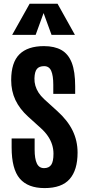

<svg xmlns="http://www.w3.org/2000/svg" viewBox="-20 -985 461 1015"><path d="M215.8 9.3Q127.4 9.3 84.5 -41Q41.5 -91.3 41.5 -205.6V-252.9H163.1V-193.8Q163.1 -146 174.8 -121.1Q186.5 -96.2 212.9 -96.2Q238.3 -96.2 250.5 -113.3Q262.7 -130.4 262.7 -172.4Q262.7 -196.8 255.6 -219.7Q248.5 -242.7 233.6 -264.9Q218.8 -287.1 195.3 -308.1L129.4 -367.7Q84 -408.7 61.5 -456.3Q39.1 -503.9 39.1 -561.5Q39.1 -654.8 82.8 -698Q126.5 -741.2 212.4 -741.2Q268.1 -741.2 304.7 -720.5Q341.3 -699.7 359.4 -653.3Q377.4 -606.9 377.4 -528.8V-488.8H261.7V-537.1Q261.7 -585.4 250.7 -610.4Q239.7 -635.3 213.4 -635.3Q187.5 -635.3 175.3 -620.8Q163.1 -606.4 162.1 -570.3Q161.6 -550.8 167 -532Q172.4 -513.2 183.8 -495.4Q195.3 -477.5 213.9 -460.4L283.2 -397.5Q337.9 -348.1 364 -294.4Q390.1 -240.7 390.1 -178.2Q390.1 -85.9 348.1 -38.3Q306.2 9.3 215.8 9.3ZM44.4 -800.8 136.7 -965.3H284.2L376 -800.8H252.4L210.4 -916L168.5 -800.8Z"/></svg>

Font: Antonio
Style: Bold
Weight: 700
Designer: Vernon Adams
Foundry: Vernon Adams
Version: Version 1.002